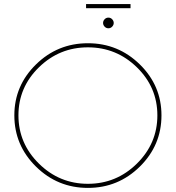

<svg xmlns="http://www.w3.org/2000/svg" viewBox="-20 -914 858 937"><path d="M400 -894H617V-874H400ZM490.5 -820Q498 -828 509 -828Q520 -828 527.5 -820Q535 -812 535 -802Q535 -792 527.5 -784Q520 -776 509 -776Q498 -776 490.5 -784Q483 -792 483 -802Q483 -812 490.5 -820ZM768 -351Q768 -205 662.5 -101Q557 3 409 3Q261 3 155.5 -101Q50 -205 50 -351Q50 -496 155.5 -599.5Q261 -703 409 -703Q557 -703 662.5 -599.5Q768 -496 768 -351ZM648 -585.5Q548 -683 409 -683Q270 -683 170 -585.5Q70 -488 70 -351Q70 -214 170 -115.5Q270 -17 409 -17Q548 -17 648 -115.5Q748 -214 748 -351Q748 -488 648 -585.5Z"/></svg>

Font: Montserrat arm Thin
Style: Regular
Weight: 250
Designer: Julieta Ulanovsky
Foundry: Julieta Ulanovsky
Version: Version 6.000;PS 006.000;hotconv 1.0.88;makeotf.lib2.5.64775